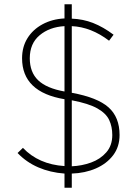

<svg xmlns="http://www.w3.org/2000/svg" viewBox="-20 -799 640 896"><path d="M281 77V11Q214 6 158.5 -18Q103 -42 62 -85L87 -109Q160 -32 281 -24V-336Q83 -369 83 -527Q83 -580 108 -620.5Q133 -661 178 -685.5Q223 -710 281 -713V-779H315V-712Q368 -710 415 -691.5Q462 -673 510 -637L489 -609Q405 -673 315 -677V-366Q435 -344 486.5 -298Q538 -252 538 -169Q538 -114 508 -74.5Q478 -35 427.5 -13Q377 9 315 11V77ZM315 -23Q362 -25 405 -40.5Q448 -56 476 -88Q504 -120 504 -169Q504 -208 489.5 -239Q475 -270 434.5 -293Q394 -316 315 -331ZM281 -372V-677Q211 -673 165 -634.5Q119 -596 119 -527Q119 -462 158 -424.5Q197 -387 281 -372Z"/></svg>

Font: Zen Kaku Gothic New Light
Style: Regular
Weight: 300
Designer: Yoshimichi Ohira
Foundry: Positype
Version: Version 1.002